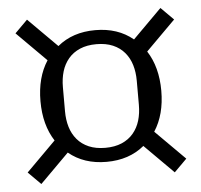

<svg xmlns="http://www.w3.org/2000/svg" viewBox="-46 -683 701 668"><g transform="rotate(-5 305.0 -349.0)"><path d="M305 -119Q226 -119 173 -163L72 -62L28 -106L131 -209Q94 -266 94 -349Q94 -432 131 -489L28 -592L72 -636L173 -535Q226 -579 305 -579Q384 -579 437 -535L538 -636L582 -592L479 -489Q516 -432 516 -349Q516 -266 479 -209L582 -106L538 -62L437 -163Q384 -119 305 -119ZM305 -168Q338 -168 362.5 -178.5Q387 -189 403 -208Q419 -227 426.5 -252Q434 -277 434 -307V-391Q434 -421 426.5 -446Q419 -471 403 -490Q387 -509 362.5 -519.5Q338 -530 305 -530Q272 -530 247.5 -519.5Q223 -509 207 -490Q191 -471 183.5 -446Q176 -421 176 -391V-307Q176 -277 183.5 -252Q191 -227 207 -208Q223 -189 247.5 -178.5Q272 -168 305 -168Z"/></g></svg>

Font: IBM Plex Serif
Style: Regular
Weight: 400
Designer: Mike Abbink, Paul van der Laan, Pieter van Rosmalen
Foundry: Bold Monday
Version: Version 3.001